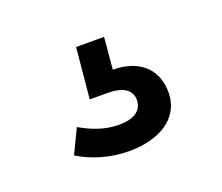

<svg xmlns="http://www.w3.org/2000/svg" viewBox="-55 -95 432 374"><g transform="rotate(-20 161.5 92.0)"><path d="M159 205C218 205 269 179 269 123C269 73 234 45 182 45L188 -21H130L120 84H157C188 84 206 95 206 116C206 140 185 150 158 150C126 150 101 139 78 126L54 176C81 193 118 205 159 205Z"/></g></svg>

Font: Meta Space
Style: Regular
Weight: 400
Designer: Meta Pool / Florian Karsten
Foundry: Meta Pool / Florian Karsten
Version: Version 2.000;Glyphs 3.1.1 (3137)